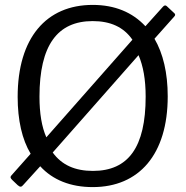

<svg xmlns="http://www.w3.org/2000/svg" viewBox="-20 -753 757 783"><path d="M690 -700 660 -728C655 -733 649 -731 644 -725L573 -646C520 -703 448 -733 358 -733C169 -733 52 -599 52 -358C52 -263 70 -184 105 -126L26 -37C21 -31 22 -27 30 -19L52 2C62 11 68 10 75 1L144 -75C195 -19 268 10 358 10C547 10 664 -123 664 -360C664 -456 645 -535 610 -595L691 -686C696 -691 695 -696 690 -700ZM141 -359C141 -568 214 -667 358 -667C430 -667 484 -643 520 -591L169 -193C150 -236 141 -291 141 -359ZM574 -359C574 -152 503 -56 359 -56C286 -56 232 -80 195 -131L545 -528C564 -484 574 -429 574 -359Z"/></svg>

Font: United Sans Light
Style: Regular
Weight: 300
Designer: Pablo Impallari, Rodrigo Fuenzalida (Modified by Dan O. Williams)
Version: Version 1.000;PS 001.000;hotconv 1.0.88;makeotf.lib2.5.64775